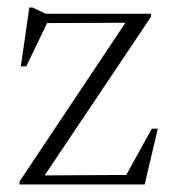

<svg xmlns="http://www.w3.org/2000/svg" viewBox="-20 -491 459 511"><path d="M32 0V-8L321.5 -442L340 -430.5L75 -429.5L111.5 -442.5L50 -314.5H35.5L58 -471H66.5L101.5 -454.5H382V-446.5L91 -12.5L73.5 -24L331 -25.5L310 -14.5L384 -148.5H400L365 0Z"/></svg>

Font: Newsreader 36pt Light
Style: Regular
Weight: 300
Designer: Hugues Gentile
Foundry: Production Type
Version: Version 1.003